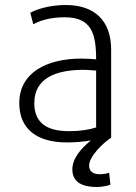

<svg xmlns="http://www.w3.org/2000/svg" viewBox="-20 -559 543 767"><path d="M57 -147C57 -44 127 10 247 10C282 10 314 7 343 2C304 34 269 73 269 118C269 159 295 188 367 188C387 188 410 183 421 179L416 131C405 135 390 137 378 137C354 137 336 127 336 103C336 65 392 12 424 -9V-361C424 -478 356 -539 243 -539C178 -539 126 -522 101 -508L113 -462C135 -474 174 -490 238 -490C345 -490 364 -426 364 -322C351 -323 329 -325 306 -325C165 -325 57 -268 57 -147ZM313 -280C333 -280 349 -278 364 -277V-50C338 -41 300 -35 256 -35C170 -35 117 -66 117 -147C117 -250 209 -280 313 -280Z"/></svg>

Font: Repo Light
Style: Regular
Weight: 300
Designer: Stefan Peev
Foundry: Context Ltd
Version: Version 001.502